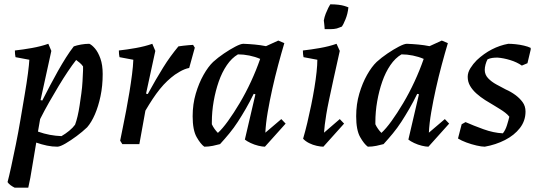

<svg xmlns="http://www.w3.org/2000/svg" viewBox="-20 -668 2495 890"><path d="M48 202Q38 197 29 190.5Q20 184 15 176Q22 150 32 104Q42 58 53.5 1.5Q65 -55 75 -114.5Q85 -174 94.5 -229.5Q104 -285 109.5 -327.5Q115 -370 116 -391L52 -403Q49 -416 49 -434Q86 -438 128 -445.5Q170 -453 204 -465L218 -432L168 -204L176 -202Q194 -237 212 -271.5Q230 -306 249 -339.5Q268 -373 286 -401.5Q304 -430 322 -453Q336 -458 355.5 -461.5Q375 -465 394 -465Q406 -460 420.5 -443Q435 -426 445.5 -396.5Q456 -367 456 -325Q456 -270 446 -222.5Q436 -175 420 -138Q404 -101 384 -78Q362 -57 335 -37Q308 -17 284 -3Q260 11 247 12Q222 12 198 7Q174 2 148 -7Q139 44 132.5 85.5Q126 127 120.5 156.5Q115 186 111 202ZM265 -37Q284 -48 301 -62Q318 -76 328 -90Q334 -106 339.5 -129Q345 -152 349 -179Q353 -206 357 -234.5Q361 -263 362.5 -291Q364 -319 365 -343Q365 -347 365 -351.5Q365 -356 365 -360Q359 -369 349.5 -377Q340 -385 333 -390Q315 -367 294.5 -336.5Q274 -306 252 -269.5Q230 -233 208 -194.5Q186 -156 166 -116L156 -58Q184 -48 211 -43Q238 -38 265 -37Z M547 0 537 -16Q542 -41 549.5 -78Q557 -115 565 -156.5Q573 -198 580 -241Q587 -284 592 -323Q597 -362 598 -391L534 -403Q531 -416 531 -434Q568 -438 610 -445.5Q652 -453 686 -465L700 -432L657 -234L665 -232Q684 -267 701.5 -297Q719 -327 736 -354.5Q753 -382 770.5 -406Q788 -430 807 -453Q817 -455 829 -456Q841 -457 853.5 -458.5Q866 -460 875 -460L883 -447L857 -353Q846 -351 835 -346.5Q824 -342 813.5 -336Q803 -330 791 -322Q773 -309 755.5 -292.5Q738 -276 721 -255Q704 -234 687.5 -209Q671 -184 654 -155L626 0Z M927 12Q910 0 891.5 -32.5Q873 -65 873 -129Q873 -185 887.5 -234Q902 -283 923.5 -321Q945 -359 968 -381Q990 -401 1018 -420Q1046 -439 1071 -452Q1096 -465 1108 -465Q1135 -464 1161.5 -461.5Q1188 -459 1213 -454L1270 -480L1298 -468Q1284 -421 1269.5 -367Q1255 -313 1242.5 -257Q1230 -201 1221 -148.5Q1212 -96 1210 -53L1284 -116L1304 -95L1208 12Q1196 12 1177.5 7.5Q1159 3 1142 -5Q1125 -13 1115 -21L1164 -231L1156 -233Q1138 -196 1119.5 -164Q1101 -132 1082.5 -103.5Q1064 -75 1043 -49.5Q1022 -24 1000 0Q986 4 966.5 8Q947 12 927 12ZM990 -52Q1011 -71 1037 -107Q1063 -143 1091 -190Q1119 -237 1143.5 -290Q1168 -343 1186 -395Q1163 -405 1136 -410.5Q1109 -416 1083 -416Q1054 -399 1031.5 -366Q1009 -333 994 -290Q979 -247 970.5 -198.5Q962 -150 962 -102Q962 -99 962 -97Q962 -95 962 -92Q967 -81 974.5 -70.5Q982 -60 990 -52Z M1451 -391 1387 -403Q1384 -416 1384 -434Q1421 -438 1463.5 -445.5Q1506 -453 1540 -465L1555 -432Q1538 -357 1526 -301.5Q1514 -246 1505.5 -206Q1497 -166 1492.5 -138Q1488 -110 1485.5 -90Q1483 -70 1482 -53L1555 -116L1575 -95L1479 12Q1467 12 1448.5 8Q1430 4 1413 -4.5Q1396 -13 1385 -25Q1395 -59 1404.5 -99Q1414 -139 1422.5 -180.5Q1431 -222 1437.5 -261.5Q1444 -301 1447.5 -334.5Q1451 -368 1451 -391ZM1485 -533Q1485 -538 1484 -546Q1483 -554 1482.5 -561Q1482 -568 1481 -573Q1484 -590 1490 -605Q1496 -620 1502 -632Q1508 -644 1511 -648Q1532 -648 1548.5 -646Q1565 -644 1576.5 -640.5Q1588 -637 1595 -634Q1592 -604 1581.5 -578.5Q1571 -553 1565 -545Q1561 -543 1555 -541Q1549 -539 1541 -536Q1528 -533 1514.5 -533Q1501 -533 1485 -533Z M1685 12Q1668 0 1649.5 -32.5Q1631 -65 1631 -129Q1631 -185 1645.5 -234Q1660 -283 1681.5 -321Q1703 -359 1726 -381Q1748 -401 1776 -420Q1804 -439 1829 -452Q1854 -465 1866 -465Q1893 -464 1919.5 -461.5Q1946 -459 1971 -454L2028 -480L2056 -468Q2042 -421 2027.5 -367Q2013 -313 2000.5 -257Q1988 -201 1979 -148.5Q1970 -96 1968 -53L2042 -116L2062 -95L1966 12Q1954 12 1935.5 7.5Q1917 3 1900 -5Q1883 -13 1873 -21L1922 -231L1914 -233Q1896 -196 1877.5 -164Q1859 -132 1840.5 -103.5Q1822 -75 1801 -49.5Q1780 -24 1758 0Q1744 4 1724.5 8Q1705 12 1685 12ZM1748 -52Q1769 -71 1795 -107Q1821 -143 1849 -190Q1877 -237 1901.5 -290Q1926 -343 1944 -395Q1921 -405 1894 -410.5Q1867 -416 1841 -416Q1812 -399 1789.5 -366Q1767 -333 1752 -290Q1737 -247 1728.5 -198.5Q1720 -150 1720 -102Q1720 -99 1720 -97Q1720 -95 1720 -92Q1725 -81 1732.5 -70.5Q1740 -60 1748 -52Z M2227 12Q2213 12 2189 6.5Q2165 1 2142 -7.5Q2119 -16 2103 -26L2120 -92L2138 -102Q2174 -86 2221 -69Q2268 -52 2311 -50Q2323 -65 2330 -87.5Q2337 -110 2341 -127Q2333 -137 2322 -145.5Q2311 -154 2298 -162Q2285 -170 2272 -178Q2251 -190 2229 -204Q2207 -218 2188.5 -234.5Q2170 -251 2159 -270Q2148 -289 2148 -312Q2148 -332 2160.5 -352Q2173 -372 2190 -389Q2223 -420 2260 -439Q2297 -458 2336 -465Q2351 -465 2370.5 -463Q2390 -461 2409 -456.5Q2428 -452 2440 -446V-438L2425 -375L2399 -364Q2376 -380 2345 -389.5Q2314 -399 2286 -401Q2273 -401 2262 -399.5Q2251 -398 2240 -393Q2234 -382 2230.5 -368.5Q2227 -355 2227 -344Q2227 -322 2242.5 -305.5Q2258 -289 2281 -276.5Q2304 -264 2325 -253Q2348 -243 2368.5 -228Q2389 -213 2402.5 -194.5Q2416 -176 2416 -151Q2416 -108 2390 -74.5Q2364 -41 2321 -19Q2278 3 2227 12Z"/></svg>

Font: Labrada Medium
Style: Italic
Weight: 500
Italic angle: -7°
Designer: Mercedes Jáuregui
Foundry: Omnibus-Type Team
Version: Version 1.000